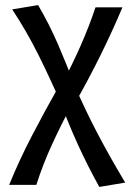

<svg xmlns="http://www.w3.org/2000/svg" viewBox="-20 -447 525 756"><path d="M371 289Q326 208 288 125Q250 42 220 -40Q179 -135 132 -229.5Q85 -324 28 -410L130 -427Q174 -352 209 -271Q244 -190 272 -114Q316 -13 364.5 79.5Q413 172 473 272ZM16 281Q56 183 106 87Q156 -9 212 -108L263 -35Q220 45 184.5 122.5Q149 200 123 281ZM274 -38 222 -113Q263 -189 297 -266Q331 -343 356 -418H462Q423 -325 375.5 -229Q328 -133 274 -38Z"/></svg>

Font: Ysabeau Infant SemiBold
Style: Regular
Weight: 600
Designer: Christian Thalmann (Catharsis Fonts)
Version: Version 2.002; featfreeze: ss01,ss02,lnum